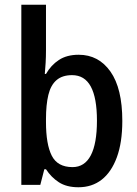

<svg xmlns="http://www.w3.org/2000/svg" viewBox="-20 -780 580 810"><path d="M174 -568Q174 -541 172.5 -514.5Q171 -488 169 -468H174Q195 -505 228.5 -527Q262 -549 312 -549Q396 -549 446 -478Q496 -407 496 -270Q496 -179 473 -116.5Q450 -54 409 -22Q368 10 311 10Q261 10 228.5 -11Q196 -32 174 -66H167L150 0H70V-760H174ZM284 -463Q243 -463 218.5 -442Q194 -421 184 -379.5Q174 -338 174 -278V-265Q174 -171 198.5 -123Q223 -75 286 -75Q337 -75 363 -124.5Q389 -174 389 -271Q389 -367 363 -415Q337 -463 284 -463Z"/></svg>

Font: Noto Sans Display SemiCondensed Medium
Style: Regular
Weight: 500
Width: 4
Designer: Monotype Design Team
Foundry: Monotype Imaging Inc.
Version: Version 2.003